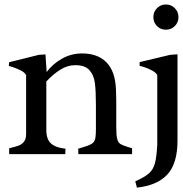

<svg xmlns="http://www.w3.org/2000/svg" viewBox="-20 -692 821 862"><path d="M273.9 -24.4Q273.9 -17.1 273.4 -9.8Q272.9 -2.4 272.9 0H21.5L21 -15.6Q21 -23.4 21.5 -26.4Q49.8 -33.2 64.2 -38.6Q78.6 -43.9 87.9 -56.2Q97.2 -68.4 97.2 -90.3V-355Q91.3 -366.2 74.2 -375.2Q57.1 -384.3 38.3 -390.4Q19.5 -396.5 19.5 -396L21 -412.6L154.3 -445.8L184.1 -447.8L189.5 -368.7Q216.3 -404.8 258.1 -428.5Q299.8 -452.1 348.1 -452.1Q418.9 -452.1 458 -412.1Q497.1 -372.1 500.5 -292.5Q502 -261.2 502 -228.5V-119.6Q502 -84 506.3 -67.9Q510.7 -51.8 520.3 -45.7Q529.8 -39.6 552.2 -32.7L572.8 -26.4Q573.2 -23.4 573.2 -15.6L572.8 0H332Q332 -2.9 331.5 -10Q331.1 -17.1 331.1 -24.4Q334.5 -25.9 350.6 -30.3Q376.5 -37.6 390.9 -45.9Q405.3 -54.2 408.2 -72.8Q410.6 -86.9 410.6 -110.4V-219.2Q410.6 -284.2 406 -319.3Q401.4 -354.5 381.6 -377Q361.8 -399.4 317.9 -399.4Q283.2 -399.4 251.2 -379.4Q219.2 -359.4 188 -326.2V-108.4Q188 -66.4 209.2 -47.6Q230.5 -28.8 273.9 -24.4ZM781.2 -615.2Q781.2 -591.3 764.9 -575Q748.5 -558.6 724.6 -558.6Q701.2 -558.6 684.8 -575Q668.5 -591.3 668.5 -615.2Q668.5 -638.7 684.8 -655.3Q701.2 -671.9 724.6 -671.9Q748.5 -671.9 764.9 -655.3Q781.2 -638.7 781.2 -615.2ZM606.9 -396V-413.1L743.7 -445.8L776.9 -448.2V-61Q776.9 42.5 731.2 91.6Q685.5 140.6 594.7 150.4L587.4 122.1Q629.9 103 648.7 86.4Q667.5 69.8 675.3 42Q683.1 14.2 686 -43V-355.5Q679.7 -366.2 662.6 -375.5Q645.5 -384.8 628.2 -390.4Q610.8 -396 606.9 -396Z"/></svg>

Font: Radley
Style: Regular
Weight: 400
Designer: Vernon Adams
Foundry: Vernon Adams
Version: Version 1.003; ttfautohint (v1.6)